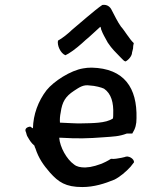

<svg xmlns="http://www.w3.org/2000/svg" viewBox="-20 -776 598 775"><path d="M85 -242C87 -236 88 -228 92 -223C100 -209 106 -199 119 -188C120 -184 121 -180 123 -177C136 -137 155 -110 182 -79C216 -41 245 -21 312 -21C360 -21 403 -35 442 -51C464 -62 489 -83 507 -103C512 -109 516 -115 521 -121C522 -135 498 -150 483 -142L470 -139C458 -137 441 -133 428 -135C400 -117 371 -107 344 -102C337 -101 331 -101 324 -100C305 -100 290 -103 279 -112C249 -133 222 -182 219 -220H227C294 -216 334 -217 399 -222C439 -225 460 -225 492 -237H514C527 -258 531 -274 531 -299C534 -421 482 -500 350 -503C338 -503 326 -502 316 -500C265 -492 197 -448 168 -412C134 -368 114 -313 113 -258C109 -260 105 -263 102 -265C87 -263 78 -255 85 -242ZM214 -612C210 -593 224 -561 244 -553L257 -560C279 -573 308 -598 326 -615C337 -623 369 -654 385 -668C387 -665 388 -662 388 -658C397 -634 402 -629 415 -604C433 -577 447 -565 467 -544L478 -533C481 -530 483 -529 487 -528C500 -535 513 -551 513 -564L517 -580C517 -587 518 -595 520 -602C504 -616 482 -654 468 -669C455 -687 441 -716 431 -735C425 -748 413 -759 393 -756C363 -736 298 -678 270 -655C257 -642 231 -621 214 -612ZM225 -322C231 -366 245 -387 278 -409C301 -424 316 -435 342 -431C364 -430 390 -423 400 -418C429 -398 439 -362 437 -315C437 -310 437 -304 436 -298C408 -278 351 -279 309 -278C292 -277 249 -280 222 -281C221 -294 222 -308 225 -322Z"/></svg>

Font: Hussar Pisanka
Style: Kur
Weight: 400
Designer: Robert Jablonski
Foundry: Cannot Into Space Fonts
Version: Version 1.070